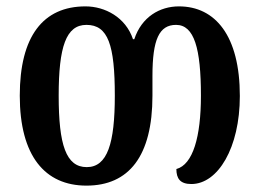

<svg xmlns="http://www.w3.org/2000/svg" viewBox="-20 -569 814 602"><path d="M251 13C384 13 458 -79 458 -269V-331C458 -445 479 -491 532 -491C589 -491 610 -417 610 -269C610 -140 585 -53 533 -39C533 -9 545 8 580 8C663 8 732 -105 732 -268C732 -457 655 -549 541 -549C481 -549 424 -516 401 -446H397C374 -515 309 -549 248 -549C115 -549 42 -455 42 -269C42 -80 121 13 251 13ZM252 -45C187 -45 164 -115 164 -269C164 -422 187 -491 251 -491C319 -491 340 -428 340 -269C340 -120 317 -45 252 -45Z"/></svg>

Font: Noto Serif Georgian Condensed SemiBold
Style: Regular
Weight: 600
Width: 3
Designer: Monotype Design Team, Akaki Razmadze
Foundry: Google LLC
Version: Version 2.003